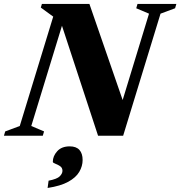

<svg xmlns="http://www.w3.org/2000/svg" viewBox="-53 -690 916 976"><path d="M171 -22 164.5 0H-33L-26.5 -22L47.5 -49.5L217.5 -605.5L154.5 -651.5L160 -670H401.5L570.5 -181.5L704.5 -620.5L639.5 -648L646 -670H843.5L837 -648L763 -620.5L573 0H445.5L262 -559L106 -49.5ZM215.5 132.5Q215.5 103.5 237.8 78.8Q260 54 301.5 54Q334.5 54 350.8 72.2Q367 90.5 367 123.5Q367 154.5 350 183.5Q333 212.5 294 234Q255 255.5 189 265.5L194 228.5Q237.5 220 251 206Q264.5 192 264.5 178.5Q264.5 162.5 252.2 154.5Q240 146.5 227.8 142Q215.5 137.5 215.5 132.5Z"/></svg>

Font: Newsreader Text ExtraBold
Style: Italic
Weight: 800
Italic angle: -17°
Designer: Hugues Gentile
Foundry: Production Type
Version: Version 1.001